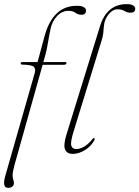

<svg xmlns="http://www.w3.org/2000/svg" viewBox="-29 -738 675 930"><path d="M71 -431Q71 -437.5 80.5 -437.5H153L187 -563.5Q206 -634 244.8 -672Q283.5 -710 344 -710Q367 -710 377.2 -703.2Q387.5 -696.5 387.5 -687Q387.5 -666.5 365.5 -666.5Q349 -666.5 336.5 -676Q324 -685.5 302.5 -685.5Q271.5 -685.5 247.8 -660.5Q224 -635.5 216 -599Q209.5 -569.5 204 -535Q198.5 -500.5 191 -473L181 -437.5H287Q293 -437.5 293 -432.5Q293 -424 277 -424H177.5L41.5 60.5Q37 77 34.5 89.8Q32 102.5 32 112.5Q32 125 35.2 132.8Q38.5 140.5 38.5 149.5Q38.5 159.5 30.2 165.8Q22 172 10.5 172Q-19.5 172 -4 116L139.5 -385.5Q144.5 -404.5 134.8 -414.2Q125 -424 80.5 -425Q71 -425 71 -431ZM585 -718Q607 -718 616.5 -711.2Q626 -704.5 626 -696Q626 -676.5 602.5 -676.5Q587.5 -676.5 574 -684.8Q560.5 -693 540.5 -693Q516.5 -693 496.8 -668.2Q477 -643.5 474.5 -613.5Q473 -592 470.8 -574.8Q468.5 -557.5 462.5 -539.5L328 -103Q311.5 -50 316.2 -33Q321 -16 340.5 -16Q357.5 -16 377.8 -27.2Q398 -38.5 418.5 -64Q422.5 -70 426 -69Q431.5 -68.5 429 -60.5Q414 -31 383.5 -11.8Q353 7.5 323 7.5Q296 7.5 286.5 -13.5Q277 -34.5 293 -86.5L455.5 -611.5Q488.5 -718 585 -718Z"/></svg>

Font: Fraunces 72pt Thin
Style: Italic
Weight: 100
Italic angle: -16°
Version: Version 1.000;[b76b70a41]